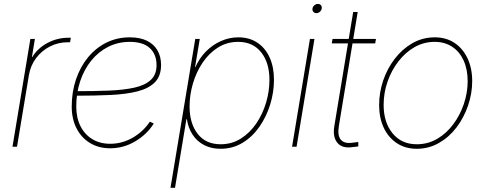

<svg xmlns="http://www.w3.org/2000/svg" viewBox="-20 -729 2414 954"><path d="M42 0 130.9 -535.6H153.3L138.7 -445.8H140.6Q167 -489.3 215.6 -515.4Q264.2 -541.5 320.3 -541.5Q324.7 -541.5 326.2 -541.5Q327.6 -541.5 332 -541.5L328.1 -519Q325.7 -519 323.2 -519Q320.8 -519 316.4 -519Q268.6 -519 227.5 -497.8Q186.5 -476.6 158.9 -439.7Q131.3 -402.8 123.5 -355L64.5 0Z M527.3 7.8Q470.7 7.8 427.5 -18.3Q384.3 -44.4 360.4 -91.1Q336.4 -137.7 336.4 -199.7Q336.4 -271.5 357.4 -334Q378.4 -396.5 417 -443.6Q455.6 -490.7 508.5 -517.1Q561.5 -543.5 625 -543.5Q675.8 -543.5 710.4 -526.4Q745.1 -509.3 762.7 -478.3Q780.3 -447.3 780.3 -406.2Q780.3 -351.6 750 -320.6Q719.7 -289.6 663.3 -275.1Q606.9 -260.7 528.6 -257.1Q450.2 -253.4 354.5 -253.4V-275.9Q445.8 -275.9 520 -278.8Q594.2 -281.7 647.5 -293.5Q700.7 -305.2 729.2 -331.8Q757.8 -358.4 757.8 -405.3Q757.8 -459 724.4 -490Q690.9 -521 625 -521Q566.4 -521 517.6 -496.3Q468.8 -471.7 433.3 -427.7Q397.9 -383.8 378.4 -325.4Q358.9 -267.1 358.9 -199.7Q358.9 -143.6 379.9 -102.1Q400.9 -60.5 438.7 -37.6Q476.6 -14.6 527.3 -14.6Q587.9 -14.6 640.4 -45.4Q692.9 -76.2 724.6 -124.5L744.1 -115.2Q710.4 -61.5 652.3 -26.9Q594.2 7.8 527.3 7.8Z M827.1 204.1 950.2 -535.6H972.7L949.2 -396H951.2Q970.7 -440.4 1003.7 -473.6Q1036.6 -506.8 1078.1 -525.1Q1119.6 -543.5 1164.1 -543.5Q1219.2 -543.5 1259 -516.8Q1298.8 -490.2 1320.1 -442.6Q1341.3 -395 1341.3 -332.5Q1341.3 -271.5 1322.8 -210.7Q1304.2 -149.9 1269.5 -99.9Q1234.9 -49.8 1185.8 -19.8Q1136.7 10.3 1075.7 10.3Q1029.8 10.3 994.4 -8.1Q959 -26.4 937 -59.8Q915 -93.3 908.7 -136.7H906.2L849.6 204.1ZM1076.2 -12.2Q1131.8 -12.2 1176.5 -40.3Q1221.2 -68.4 1253.2 -115.2Q1285.2 -162.1 1302 -218.8Q1318.8 -275.4 1318.8 -332Q1318.8 -417.5 1277.6 -469.2Q1236.3 -521 1163.6 -521Q1107.4 -521 1062.7 -492.7Q1018.1 -464.4 986.6 -417.5Q955.1 -370.6 938.5 -313.7Q921.9 -256.8 921.9 -200.2Q921.9 -115.7 962.2 -64Q1002.4 -12.2 1076.2 -12.2Z M1431.2 0 1520 -535.6H1542.5L1453.6 0ZM1551.8 -663.6Q1542.5 -663.6 1536.9 -670.4Q1531.2 -677.2 1532.7 -686.5Q1534.2 -696.3 1542.2 -702.9Q1550.3 -709.5 1559.6 -709.5Q1569.3 -709.5 1574.7 -702.9Q1580.1 -696.3 1578.6 -686.5Q1577.1 -677.2 1569.3 -670.4Q1561.5 -663.6 1551.8 -663.6Z M1848.1 -535.6 1844.2 -513.2H1628.4L1632.3 -535.6ZM1734.9 -669.4H1757.3L1663.6 -102.1Q1655.8 -54.7 1674.3 -33.9Q1692.9 -13.2 1736.3 -20.5Q1742.2 -21 1748.3 -22Q1754.4 -22.9 1760.3 -23.4V-1.5Q1753.9 -0.5 1747.6 0.2Q1741.2 1 1734.9 1.5Q1681.2 10.3 1656.7 -19Q1632.3 -48.3 1641.1 -102.1Z M2050.8 10.3Q1994.1 10.3 1951.9 -17.6Q1909.7 -45.4 1886.7 -94.5Q1863.8 -143.6 1863.8 -207.5Q1863.8 -269.5 1884 -329.1Q1904.3 -388.7 1941.7 -437.3Q1979 -485.8 2029.5 -514.6Q2080.1 -543.5 2140.1 -543.5Q2196.8 -543.5 2238.3 -515.9Q2279.8 -488.3 2303 -439.2Q2326.2 -390.1 2326.2 -326.2Q2326.2 -264.6 2305.7 -204.6Q2285.2 -144.5 2248.3 -95.9Q2211.4 -47.4 2160.9 -18.6Q2110.4 10.3 2050.8 10.3ZM2050.8 -12.2Q2106.4 -12.2 2152.6 -39.3Q2198.7 -66.4 2232.4 -111.8Q2266.1 -157.2 2284.9 -212.9Q2303.7 -268.6 2303.7 -325.7Q2303.7 -383.8 2283.9 -427.7Q2264.2 -471.7 2227.3 -496.3Q2190.4 -521 2139.6 -521Q2085.9 -521 2040 -494.9Q1994.1 -468.8 1959.5 -423.8Q1924.8 -378.9 1905.5 -323Q1886.2 -267.1 1886.2 -208Q1886.2 -120.6 1930.7 -66.4Q1975.1 -12.2 2050.8 -12.2Z"/></svg>

Font: Inter 20pt Thin
Style: Italic
Weight: 250
Italic angle: -9.3988°
Version: Version 4.001;git-66647c0bb